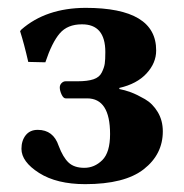

<svg xmlns="http://www.w3.org/2000/svg" viewBox="-20 -464 474 494"><path d="M200.2 -443.8Q382.3 -443.8 381.8 -334Q381.8 -301.8 356.9 -274.9Q332 -248 287.1 -237.8V-234.9Q300.8 -232.4 316.7 -226.6Q332.5 -220.7 352.8 -209Q373 -197.3 386 -175.5Q398.9 -153.8 398.9 -126Q398.9 -66.9 349.9 -28.6Q300.8 9.8 199.2 9.8Q126 9.8 80.6 -19Q35.2 -47.9 35.2 -81.1Q35.2 -102.1 46.1 -116Q57.1 -129.9 77.1 -129.9Q117.2 -129.9 130.9 -88.9Q142.1 -59.1 156.5 -45.7Q170.9 -32.2 197 -32.2Q223.1 -32.2 243.2 -52Q263.2 -71.8 263.2 -119.1Q263.2 -210.9 204.1 -210.9H148.9Q143.1 -210.9 138.4 -220.9Q133.8 -231 133.8 -238.8Q133.8 -245.6 138.4 -250.2Q143.1 -254.9 148.9 -254.9H180.2Q205.1 -254.9 220.5 -260Q235.8 -265.1 241.9 -277.6Q248 -290 249.5 -300Q251 -310.1 251 -330.1Q251 -401.9 190.4 -401.4Q153.8 -401.4 133.8 -378.2Q113.8 -355 96.7 -303.7L52.7 -304.7Q42 -351.6 31.7 -383.8L34.7 -387.7Q98.1 -443.4 200.2 -443.8Z"/></svg>

Font: Linux Biolinum O
Style: Bold
Weight: 700
Designer: Philipp H. Poll
Foundry: Philipp H. Poll
Version: Version 1.3.2